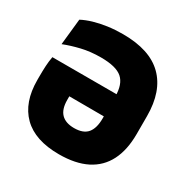

<svg xmlns="http://www.w3.org/2000/svg" viewBox="-153 -793 927 945"><g transform="rotate(30 310.0 -321.0)"><path d="M303.5 14.5Q167.5 14.5 98.2 -54Q29 -122.5 29 -249V-263.5Q29 -301 30.5 -328.8Q32 -356.5 37 -383.5H472.5V-257.5L170 -258.5L205.5 -298V-238Q205.5 -185.5 230.2 -160Q255 -134.5 303.5 -134.5Q355.5 -134.5 378.8 -162.5Q402 -190.5 402 -246.5V-370.5Q402 -440.5 367 -471.2Q332 -502 245.5 -502Q186.5 -502 136 -490Q85.5 -478 44 -461.5L59.5 -609.5Q86 -623.5 120.5 -633.8Q155 -644 196 -649.8Q237 -655.5 282.5 -655.5Q434.5 -655.5 510 -581Q585.5 -506.5 585.5 -365V-263.5Q585.5 -173 554 -111Q522.5 -49 459.8 -17.2Q397 14.5 303.5 14.5Z"/></g></svg>

Font: Anek Latin ExtraBold
Style: Regular
Weight: 800
Designer: Yesha Goshar
Foundry: Ek Type
Version: Version 1.003